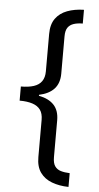

<svg xmlns="http://www.w3.org/2000/svg" viewBox="-61 -829 514 1001"><g transform="rotate(5 195.5 -328.5)"><path d="M44 -365Q84 -365 111.5 -374Q139 -383 153 -403Q167 -423 167 -455V-651Q167 -701 189 -731.5Q211 -762 249.5 -776.5Q288 -791 337 -792V-720Q310 -720 290 -713.5Q270 -707 259 -691.5Q248 -676 248 -645V-450Q248 -400 221 -370.5Q194 -341 142 -330V-325Q194 -315 221 -286Q248 -257 248 -206V-13Q248 18 259 34Q270 50 290 56Q310 62 337 63V135Q288 134 249.5 119.5Q211 105 189 74.5Q167 44 167 -6V-201Q167 -234 153 -253.5Q139 -273 111.5 -282Q84 -291 44 -291Z"/></g></svg>

Font: hexusinhala05
Style: Book
Weight: 400
Designer: Jelle Bosma - Monotype Design Team
Foundry: Monotype Imaging Inc.
Version: Version 2.003